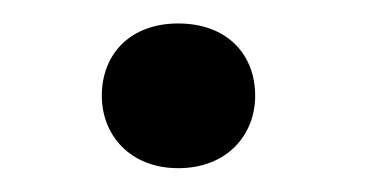

<svg xmlns="http://www.w3.org/2000/svg" viewBox="-20 -136 311 162"><path d="M65.9 -55.2C65.9 -22 89.8 5.9 130.4 5.9C171.4 5.9 195.3 -22 195.3 -55.2C195.3 -90.3 171.4 -116.2 130.4 -116.2C89.8 -116.2 65.9 -90.3 65.9 -55.2Z"/></svg>

Font: Bert Sans Medium
Style: Regular
Weight: 500
Designer: Christian Robertson (Google), Cristiano Sobral
Foundry: Google, Cristiano Sobral
Version: Version 3.101